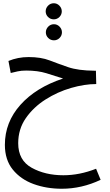

<svg xmlns="http://www.w3.org/2000/svg" viewBox="-20 -767 679 1181"><path d="M599 339 571 271Q469 311 370 311Q258 311 175 265Q92 219 92 114Q92 27 139 -40.5Q186 -108 260 -155Q334 -202 417 -226Q500 -250 572 -250L570 -332H561Q460 -333 399 -354Q338 -375 285 -395.5Q232 -416 156 -416Q90 -416 32 -392L46 -318Q66 -323 88.5 -328Q111 -333 141 -333Q212 -333 265.5 -316.5Q319 -300 368 -284Q201 -229 105.5 -122Q10 -15 10 124Q10 216 58.5 276Q107 336 186.5 365Q266 394 360 394Q483 394 599 339ZM311 -648Q331 -648 345.5 -662.5Q360 -677 360 -697Q360 -717 345.5 -732Q331 -747 311 -747Q290 -747 275.5 -732Q261 -717 261 -697Q261 -677 275.5 -662.5Q290 -648 311 -648ZM312 -519Q332 -519 346.5 -533.5Q361 -548 361 -568Q361 -588 346.5 -603Q332 -618 312 -618Q291 -618 276.5 -603Q262 -588 262 -568Q262 -548 276.5 -533.5Q291 -519 312 -519Z"/></svg>

Font: Noto Sans Arabic
Style: Regular
Weight: 400
Designer: Nadine Chahine - Monotype Design Team
Foundry: Monotype Imaging Inc.
Version: Version 1.902